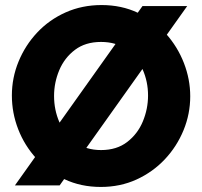

<svg xmlns="http://www.w3.org/2000/svg" viewBox="-20 -734 799 760"><path d="M379 6Q300 6 235.5 -24.5Q171 -55 124 -106.5Q77 -158 52 -222.5Q27 -287 27 -356Q27 -426 53.5 -490.5Q80 -555 127.5 -605.5Q175 -656 240 -685Q305 -714 382 -714Q461 -714 525.5 -683.5Q590 -653 636.5 -601Q683 -549 708 -484.5Q733 -420 733 -353Q733 -283 706.5 -218.5Q680 -154 632.5 -103.5Q585 -53 520.5 -23.5Q456 6 379 6ZM194 -354Q194 -299 215 -250.5Q236 -202 278 -171Q320 -140 380 -140Q442 -140 483.5 -172Q525 -204 545.5 -253.5Q566 -303 566 -356Q566 -411 544.5 -459.5Q523 -508 481.5 -538Q440 -568 380 -568Q318 -568 276.5 -536.5Q235 -505 214.5 -456Q194 -407 194 -354ZM721 -710 216 0H39L544 -710Z"/></svg>

Font: Raleway ExtraBold
Style: Regular
Weight: 800
Designer: Matt McInerney, Pablo Impallari, Rodrigo Fuenzalida
Foundry: Matt McInerney, Pablo Impallari, Rodrigo Fuenzalida
Version: Version 4.026